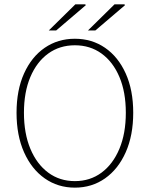

<svg xmlns="http://www.w3.org/2000/svg" viewBox="-20 -850 688 882"><path d="M324 12Q246 12 185.5 -30.5Q125 -73 90.5 -150.5Q56 -228 56 -332Q56 -436 90.5 -512.5Q125 -589 185.5 -630.5Q246 -672 324 -672Q402 -672 462.5 -630.5Q523 -589 557.5 -512.5Q592 -436 592 -332Q592 -228 557.5 -150.5Q523 -73 462.5 -30.5Q402 12 324 12ZM324 -18Q394 -18 446.5 -57Q499 -96 528.5 -166.5Q558 -237 558 -332Q558 -427 528.5 -496.5Q499 -566 446.5 -604Q394 -642 324 -642Q254 -642 201.5 -604Q149 -566 119.5 -496.5Q90 -427 90 -332Q90 -237 119.5 -166.5Q149 -96 201.5 -57Q254 -18 324 -18ZM204 -710 326 -830H372L374 -826L238 -710ZM384 -710 506 -830H552L554 -826L418 -710Z"/></svg>

Font: Source Sans 3
Style: Regular
Weight: 200
Designer: Paul D. Hunt
Foundry: Adobe
Version: Version 3.046;hotconv 1.0.118;makeotfexe 2.5.65603